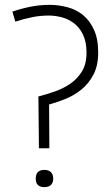

<svg xmlns="http://www.w3.org/2000/svg" viewBox="-20 -771 460 790"><path d="M140 -180 138 -374Q168 -382 202.5 -393.5Q237 -405 267 -425Q297 -445 316.5 -476Q336 -507 336 -554Q336 -598 322 -627.5Q308 -657 285.5 -674.5Q263 -692 235.5 -699.5Q208 -707 180 -707Q145 -707 111 -700Q77 -693 43 -682L31 -723Q64 -735 103.5 -743Q143 -751 185 -751Q221 -751 257 -741.5Q293 -732 321 -709.5Q349 -687 366.5 -649Q384 -611 384 -555Q384 -501 364.5 -464Q345 -427 315.5 -403Q286 -379 250.5 -364.5Q215 -350 182 -341L183 -180V-161H140ZM163 -1Q127 -1 127 -36Q127 -72 163 -72Q180 -72 189.5 -62.5Q199 -53 199 -36Q199 -19 189.5 -10Q180 -1 163 -1Z"/></svg>

Font: Encode Sans Narrow
Style: ExtraLight
Weight: 200
Designer: Pablo Impallari, Andres Torresi
Foundry: Pablo Impallari, Andres Torresi
Version: Version 1.000; ttfautohint (v1.00) -l 8 -r 50 -G 200 -x 14 -